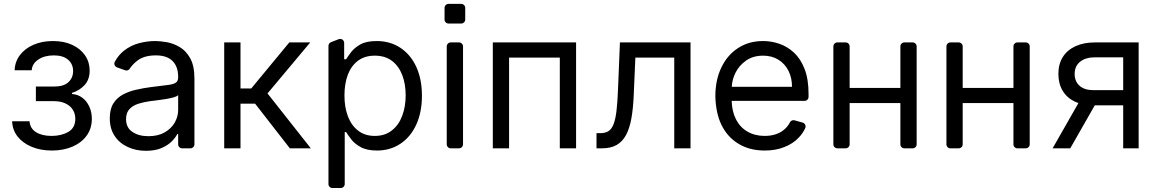

<svg xmlns="http://www.w3.org/2000/svg" viewBox="-20 -764 5962 989"><path d="M132.1 -139.2Q134.9 -102.3 165.7 -83.1Q196.4 -63.9 245.7 -63.9Q296.2 -63.9 332 -84.7Q367.9 -105.5 367.9 -152Q367.9 -179.3 354.4 -199.8Q340.9 -220.2 316.4 -231.5Q291.9 -242.9 258.5 -242.9H164.8V-318.2H258.5Q308.6 -318.2 332.6 -340.9Q356.5 -363.6 356.5 -397.7Q356.5 -434.3 330.6 -456.5Q304.7 -478.7 257.1 -478.7Q209.2 -478.7 177.2 -457.2Q145.2 -435.7 143.5 -402H55.4Q56.8 -446 82.4 -479.9Q108 -513.8 152 -533.2Q196 -552.6 252.8 -552.6Q310.4 -552.6 352.8 -532.5Q395.2 -512.4 418.5 -478.2Q441.8 -443.9 441.8 -400.6Q441.8 -354.4 415.8 -326Q389.9 -297.6 350.9 -285.5V-279.8Q381.7 -277.7 404.7 -260.1Q427.6 -242.5 440.3 -214.3Q453.1 -186.1 453.1 -152Q453.1 -102.3 426.5 -65.5Q399.9 -28.8 353.3 -8.7Q306.8 11.4 247.2 11.4Q189.3 11.4 143.5 -7.6Q97.7 -26.6 70.8 -60.5Q44 -94.5 42.6 -139.2Z M637.4 -7.1Q594.5 -27 570.3 -64.3Q545.5 -101.2 545.5 -154.8Q545.5 -202.1 563.9 -231.2Q582 -260.3 613.3 -277Q645.2 -294 681.5 -301.8Q720.5 -310.7 757.1 -315.3L828.1 -324.2L837.7 -325.3Q868.6 -328.5 883.2 -336.6Q897.7 -344.8 897.7 -365.1V-367.9Q897.7 -420.5 869 -449.6Q840.2 -478.7 782.7 -478.7Q723 -478.7 688.6 -452.4Q663.7 -433.6 648.4 -410.5Q645.6 -405.9 641 -403.4Q636.4 -400.9 631.4 -400.9Q627.1 -400.9 623.9 -402.3L582.7 -416.9Q576.3 -419.4 572.6 -424.7Q568.9 -430 568.9 -436.4Q568.9 -441.4 571.7 -446.4Q589.8 -479.8 617.9 -502.5Q654.1 -530.5 696 -541.5Q737.9 -552.6 779.8 -552.6Q805 -552.6 840.2 -546.5Q874.6 -540.1 906.6 -521Q939.3 -501.4 960.2 -463.1Q981.5 -424.4 981.5 -359.4V-21Q981.5 -12.1 975.3 -6Q969.1 0 960.6 0H918.3Q909.8 0 903.8 -6Q897.7 -12.1 897.7 -21V-73.9H893.5Q884.9 -56.5 865.1 -35.9Q844.8 -15.6 812.1 -1.4Q779.5 12.8 731.5 12.8Q680 12.8 637.4 -7.1ZM661.6 -84.9Q694.2 -62.5 744.3 -62.5Q794.4 -62.5 828.1 -82Q862.6 -101.9 880 -132.5Q897.7 -163.7 897.7 -197.4V-274.1Q892.4 -267.8 874.3 -262.4Q852.3 -256.7 833.1 -253.6Q811.4 -250.4 805.4 -249.6L788 -247.2L762.1 -244L752.8 -242.9Q720.9 -238.6 691.8 -229.4Q663 -219.8 646.3 -201.3Q629.3 -182.2 629.3 -150.6Q629.3 -106.5 661.6 -84.9Z M1134.9 0V-545.5H1218.8V-308.2H1274.1L1470.2 -545.5H1578.1L1358 -282.7L1581 0H1473L1294 -230.1H1218.8V0Z M1671.9 183.6V-527.3Q1671.9 -534.1 1675.6 -539.2Q1679.3 -544.4 1685.4 -546.9L1724.4 -562.1Q1729.4 -563.6 1731.9 -563.6Q1740.4 -563.6 1746.6 -557.5Q1752.8 -551.5 1752.8 -542.6V-458.8H1762.8Q1771 -471.9 1788.4 -495.4Q1806.5 -518.5 1836.3 -535.2Q1866.8 -552.6 1920.5 -552.6Q1989.3 -552.6 2041.9 -518.1Q2094.8 -483.3 2123.9 -420.5Q2153.4 -356.5 2153.4 -271.3Q2153.4 -185.4 2123.9 -121.4Q2094.8 -58.2 2042.3 -23.4Q1989.7 11.4 1921.9 11.4Q1869.3 11.4 1837.7 -6.4Q1805.4 -24.5 1789.1 -46.5Q1771.3 -70 1762.8 -83.8H1755.7V183.6Q1755.7 192.5 1749.6 198.5Q1743.6 204.5 1734.7 204.5H1692.8Q1683.9 204.5 1677.9 198.5Q1671.9 192.5 1671.9 183.6ZM1772.4 -164.1Q1790.5 -116.8 1825.3 -90.6Q1860.1 -63.9 1910.5 -63.9Q1963.4 -63.9 1998.2 -92Q2033.7 -119.3 2051.8 -167.3Q2069.6 -215.2 2069.6 -272.7Q2069.6 -331 2052.2 -376.8Q2034.8 -422.9 1999.3 -450.3Q1963.8 -477.3 1910.5 -477.3Q1859.4 -477.3 1824.6 -451.7Q1789.4 -425.1 1772 -380Q1754.3 -333.1 1754.3 -272.7Q1754.3 -210.9 1772.4 -164.1Z M2281.2 -21V-524.9Q2281.2 -533.4 2287.3 -539.4Q2293.3 -545.5 2301.8 -545.5H2344.1Q2353 -545.5 2359 -539.4Q2365.1 -533.4 2365.1 -524.9V-21Q2365.1 -12.1 2359 -6Q2353 0 2344.1 0H2301.8Q2293.3 0 2287.3 -6Q2281.2 -12.1 2281.2 -21ZM2269.9 -723Q2269.9 -731.9 2275.9 -737.9Q2282 -744 2290.5 -744H2355.5Q2364.3 -744 2370.4 -737.9Q2376.4 -731.9 2376.4 -723V-663.7Q2376.4 -654.8 2370.4 -648.8Q2364.3 -642.8 2355.5 -642.8H2290.5Q2282 -642.8 2275.9 -648.8Q2269.9 -654.8 2269.9 -663.7Z M2518.5 0V-545.5H2947.4V0H2863.6V-467.3H2602.3V0Z M3052.6 0V-78.1H3072.4Q3096.9 -78.1 3113.3 -87.9Q3129.6 -97.7 3139.7 -122.3Q3149.9 -147 3155.4 -191.2Q3160.9 -235.4 3163.4 -304L3173.3 -545.5H3536.9V0H3453.1V-467.3H3252.8L3244.3 -272.7Q3241.5 -205.6 3232.4 -154.7Q3223.4 -103.7 3205.1 -69.2Q3186.8 -34.8 3156.6 -17.4Q3126.4 0 3081 0Z M3783.4 -23.8Q3726.6 -58.2 3695.7 -121.8Q3666.9 -182.2 3664.8 -268.5Q3664.8 -352.3 3695.7 -416.2Q3726.6 -480.8 3781.6 -516.3Q3837 -552.6 3910.5 -552.6Q3953.5 -552.6 3994.7 -538.4Q4036.2 -524.1 4070.3 -492.5Q4104.4 -460.6 4124.6 -408.4Q4144.9 -356.2 4144.9 -279.8V-265.3Q4144.9 -256.4 4138.8 -250.4Q4132.8 -244.3 4124.3 -244.3H3748.9Q3750.7 -189.6 3770.2 -151.3Q3791.5 -108.3 3829.9 -86.3Q3868.3 -63.9 3919 -63.9Q3952.4 -63.9 3979 -73.5Q4006 -82.7 4025.2 -101.9Q4039.4 -115.1 4049 -133.9Q4051.5 -139.2 4056.5 -142Q4061.4 -144.9 4067.1 -144.9Q4071 -144.9 4072.8 -144.2L4114.7 -132.5Q4121.4 -130.7 4125.5 -125Q4129.6 -119.3 4129.6 -112.6Q4129.6 -107.6 4127.8 -104Q4114.7 -75.6 4093.4 -54.3Q4063.9 -23.1 4018.8 -6Q3975.1 11.4 3919 11.4Q3840.6 11.4 3783.4 -23.8ZM4059.7 -316.8Q4059.7 -362.9 4041.5 -399.1Q4023.4 -435.4 3989.7 -456.3Q3956 -477.3 3910.5 -477.3Q3860.4 -477.3 3824.2 -452.8Q3787.6 -427.6 3768.1 -388.5Q3751.4 -354.4 3749.3 -316.8Z M4638.5 -545.5H4680.8Q4689.6 -545.5 4695.7 -539.4Q4701.7 -533.4 4701.7 -524.9V-20.6Q4701.7 -12.1 4695.7 -6Q4689.6 0 4680.8 0H4638.5Q4630 0 4623.9 -6Q4617.9 -12.1 4617.9 -20.6V-233H4356.5V-20.6Q4356.5 -12.1 4350.5 -6Q4344.5 0 4335.6 0H4293.3Q4284.8 0 4278.8 -6Q4272.7 -12.1 4272.7 -20.6V-524.9Q4272.7 -533.4 4278.8 -539.4Q4284.8 -545.5 4293.3 -545.5H4335.6Q4344.5 -545.5 4350.5 -539.4Q4356.5 -533.4 4356.5 -524.9V-311.1H4617.9V-524.9Q4617.9 -533.4 4623.9 -539.4Q4630 -545.5 4638.5 -545.5Z M5220.9 -545.5H5263.1Q5272 -545.5 5278.1 -539.4Q5284.1 -533.4 5284.1 -524.9V-20.6Q5284.1 -12.1 5278.1 -6Q5272 0 5263.1 0H5220.9Q5212.4 0 5206.3 -6Q5200.3 -12.1 5200.3 -20.6V-233H4938.9V-20.6Q4938.9 -12.1 4932.9 -6Q4926.8 0 4918 0H4875.7Q4867.2 0 4861.2 -6Q4855.1 -12.1 4855.1 -20.6V-524.9Q4855.1 -533.4 4861.2 -539.4Q4867.2 -545.5 4875.7 -545.5H4918Q4926.8 -545.5 4932.9 -539.4Q4938.9 -533.4 4938.9 -524.9V-311.1H5200.3V-524.9Q5200.3 -533.4 5206.3 -539.4Q5212.4 -545.5 5220.9 -545.5Z M5765.6 0V-468.8H5620.7Q5571.7 -468.8 5543.7 -446Q5515.6 -423.3 5515.6 -383.5Q5515.6 -344.5 5541 -322.1Q5566.4 -299.7 5610.8 -299.7H5786.9V-221.6H5610.8Q5555.4 -221.6 5515.3 -241.1Q5475.1 -260.7 5453.5 -297.1Q5431.8 -333.5 5431.8 -383.5Q5431.8 -433.9 5454.5 -470.2Q5477.3 -506.4 5519.7 -525.9Q5562.1 -545.5 5620.7 -545.5H5845.2V0ZM5402 0 5556.8 -271.3H5647.7L5492.9 0Z"/></svg>

Font: DeltaSans
Style: Regular
Weight: 400
Designer: Rasmus Andersson
Foundry: rsms
Version: Version 3.012